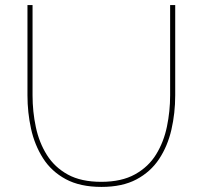

<svg xmlns="http://www.w3.org/2000/svg" viewBox="-20 -730 796 755"><path d="M379 5Q295 5 238.5 -25.5Q182 -56 149 -108Q116 -160 102 -224Q88 -288 88 -355V-710H108V-355Q108 -291 121 -230Q134 -169 164.5 -120.5Q195 -72 247 -43.5Q299 -15 378 -15Q458 -15 511 -44.5Q564 -74 594 -123Q624 -172 636.5 -232.5Q649 -293 649 -355V-710H669V-355Q669 -285 654 -220Q639 -155 605.5 -104.5Q572 -54 516.5 -24.5Q461 5 379 5Z"/></svg>

Font: Raleway Thin Thin
Style: Regular
Weight: 250
Version: Version 4.026